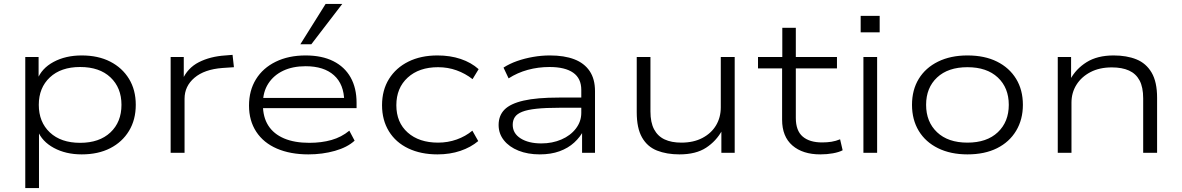

<svg xmlns="http://www.w3.org/2000/svg" viewBox="-20 -780 6032 980"><path d="M109 180V-489H177V-373H170Q192 -431 253.5 -464Q315 -497 397 -497Q481 -497 542.5 -465.5Q604 -434 638.5 -377.5Q673 -321 673 -245Q673 -169 638.5 -112Q604 -55 542.5 -23.5Q481 8 397 8Q316 8 255 -25Q194 -58 172 -114H179V180ZM389 -51Q487 -51 543.5 -104Q600 -157 600 -245Q600 -332 544 -385Q488 -438 389 -438Q291 -438 234.5 -385Q178 -332 178 -245Q178 -157 234.5 -104Q291 -51 389 -51Z M851 0V-489H918V-371H910Q937 -433 995 -462.5Q1053 -492 1130 -497L1167 -500L1174 -437L1115 -433Q1023 -426 972.5 -383Q922 -340 922 -276V0Z M1554 8Q1462 8 1393.5 -21.5Q1325 -51 1288 -107.5Q1251 -164 1251 -241Q1251 -318 1286.5 -375.5Q1322 -433 1387.5 -465Q1453 -497 1540 -497Q1623 -497 1681 -468Q1739 -439 1769.5 -385Q1800 -331 1800 -255V-228H1300V-280H1760L1737 -263Q1736 -350 1684.5 -396Q1633 -442 1540 -442Q1474 -442 1425.5 -419Q1377 -396 1349.5 -353.5Q1322 -311 1322 -252V-245Q1322 -182 1349.5 -139Q1377 -96 1430 -73.5Q1483 -51 1559 -51Q1621 -51 1672 -65.5Q1723 -80 1763 -113L1790 -62Q1753 -28 1689.5 -10Q1626 8 1554 8ZM1513 -554 1642 -760H1727L1569 -554Z M2213 8Q2128 8 2064 -22.5Q2000 -53 1965 -110Q1930 -167 1930 -243Q1930 -320 1965.5 -377Q2001 -434 2064.5 -465.5Q2128 -497 2213 -497Q2278 -497 2331.5 -479Q2385 -461 2423 -427L2392 -376Q2355 -405 2310.5 -421Q2266 -437 2216 -437Q2119 -437 2061 -384Q2003 -331 2003 -243Q2003 -155 2061 -103.5Q2119 -52 2216 -52Q2266 -52 2311 -68Q2356 -84 2391 -113L2421 -60Q2383 -28 2330 -10Q2277 8 2213 8Z M2735 8Q2674 8 2626.5 -11Q2579 -30 2552 -64Q2525 -98 2525 -142Q2525 -190 2555 -220.5Q2585 -251 2652.5 -266.5Q2720 -282 2833 -282H2963V-230H2837Q2765 -230 2718.5 -225Q2672 -220 2645.5 -209.5Q2619 -199 2608 -182.5Q2597 -166 2597 -143Q2597 -99 2637.5 -73.5Q2678 -48 2743 -48Q2799 -48 2845.5 -68Q2892 -88 2919.5 -124Q2947 -160 2947 -204V-321Q2947 -380 2905.5 -409Q2864 -438 2785 -438Q2727 -438 2674 -423.5Q2621 -409 2576 -380L2550 -435Q2581 -455 2619.5 -468.5Q2658 -482 2701 -489.5Q2744 -497 2787 -497Q2860 -497 2911 -477.5Q2962 -458 2989.5 -417.5Q3017 -377 3017 -315V0H2951V-114L2959 -115Q2942 -81 2911 -52.5Q2880 -24 2836 -8Q2792 8 2735 8Z M3448 8Q3383 8 3333.5 -11.5Q3284 -31 3257 -78.5Q3230 -126 3230 -207V-489H3300V-211Q3300 -155 3318.5 -120Q3337 -85 3372 -68.5Q3407 -52 3458 -52Q3520 -52 3565.5 -76Q3611 -100 3635 -140.5Q3659 -181 3659 -232V-489H3730V0H3662V-115H3666Q3636 -60 3584 -26Q3532 8 3448 8Z M4167 8Q4077 8 4024.5 -37.5Q3972 -83 3972 -169V-431H3849V-489H3973V-638H4042V-489H4252V-431H4042V-178Q4042 -113 4077 -83Q4112 -53 4176 -53Q4202 -53 4224 -56.5Q4246 -60 4268 -69L4281 -13Q4262 -3 4231.5 2.5Q4201 8 4167 8Z M4373 -615V-699H4470V-615ZM4387 0V-489H4457V0Z M4918 8Q4832 8 4768 -23.5Q4704 -55 4669.5 -112Q4635 -169 4635 -245Q4635 -321 4669.5 -377.5Q4704 -434 4768 -465.5Q4832 -497 4918 -497Q5006 -497 5069 -465.5Q5132 -434 5166.5 -377.5Q5201 -321 5201 -245Q5201 -170 5166.5 -112.5Q5132 -55 5069 -23.5Q5006 8 4918 8ZM4918 -52Q5017 -52 5073 -105Q5129 -158 5129 -245Q5129 -332 5073 -384.5Q5017 -437 4918 -437Q4819 -437 4763 -384.5Q4707 -332 4707 -245Q4707 -158 4763 -105Q4819 -52 4918 -52Z M5379 0V-489H5447V-373H5442Q5471 -428 5526 -462.5Q5581 -497 5664 -497Q5731 -497 5780.5 -477Q5830 -457 5858 -409.5Q5886 -362 5886 -281V0H5815V-278Q5815 -335 5796.5 -369.5Q5778 -404 5742.5 -420Q5707 -436 5655 -436Q5592 -436 5546 -412Q5500 -388 5474.5 -347.5Q5449 -307 5449 -256V0Z"/></svg>

Font: Nunito Sans 10pt Expanded Light
Style: Regular
Weight: 300
Width: 7
Designer: Vernon Adams
Foundry: Vernon Adams
Version: Version 3.101;gftools[0.9.27]